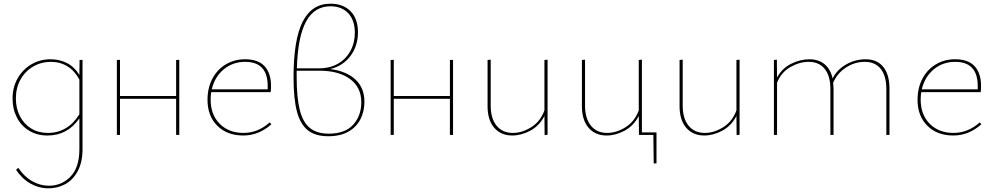

<svg xmlns="http://www.w3.org/2000/svg" viewBox="-20 -731 5390 1040"><path d="M427 -407V76Q427 148 401 196Q375 244 333.5 266.5Q292 289 243 289Q191 289 145.5 263.5Q100 238 67 189L79 178Q111 226 154.5 250.5Q198 275 245 275Q314 275 362 225.5Q410 176 410 77V-90Q346 3 237 3Q181 3 138 -23Q95 -49 71.5 -94.5Q48 -140 48 -197Q48 -258 75.5 -306.5Q103 -355 150 -382.5Q197 -410 254 -410Q303 -410 343.5 -389Q384 -368 410 -325L411 -406ZM410 -112V-300Q385 -347 345.5 -371.5Q306 -396 256 -396Q203 -396 159.5 -370.5Q116 -345 91 -300Q66 -255 66 -198Q66 -144 88 -101.5Q110 -59 149 -35Q188 -11 239 -11Q347 -11 410 -112Z M951 -407V0H934V-196H630V0H613V-406L630 -407V-211H934V-406Z M1450 -58Q1382 3 1298 3Q1210 3 1157 -50Q1104 -103 1104 -190Q1104 -255 1130.5 -305Q1157 -355 1203.5 -382.5Q1250 -410 1307 -410Q1379 -410 1413.5 -372Q1448 -334 1448 -266Q1448 -242 1446 -232H1124Q1121 -213 1121 -191Q1121 -110 1170 -60.5Q1219 -11 1299 -11Q1377 -11 1441 -68ZM1127 -247H1430V-265Q1430 -396 1308 -396Q1241 -396 1192 -355.5Q1143 -315 1127 -247Z M1954 -180Q1954 -129 1933 -86.5Q1912 -44 1868 -18.5Q1824 7 1758 7Q1689 7 1648 -25Q1607 -57 1588.5 -126.5Q1570 -196 1570 -312Q1570 -516 1619.5 -613.5Q1669 -711 1770 -711Q1839 -711 1879 -670Q1919 -629 1919 -556Q1919 -482 1878 -427.5Q1837 -373 1768 -357Q1856 -346 1905 -300.5Q1954 -255 1954 -180ZM1588 -361H1710Q1767 -361 1810.5 -386Q1854 -411 1878 -455Q1902 -499 1902 -554Q1902 -621 1866.5 -659Q1831 -697 1770 -697Q1683 -697 1638 -614.5Q1593 -532 1588 -361ZM1937 -177Q1937 -258 1876 -303Q1815 -348 1711 -348H1587V-313Q1587 -201 1604 -134.5Q1621 -68 1659 -37.5Q1697 -7 1761 -7Q1849 -7 1893 -55.5Q1937 -104 1937 -177Z M2434 -407V0H2417V-196H2113V0H2096V-406L2113 -407V-211H2417V-406Z M2946 -408V-1L2930 1L2929 -103Q2902 -50 2853 -23.5Q2804 3 2755 3Q2693 3 2657 -39Q2621 -81 2621 -156V-406L2638 -408V-159Q2638 -89 2670 -50Q2702 -11 2758 -11Q2808 -11 2857.5 -42Q2907 -73 2929 -133V-406Z M3536 154H3521L3519 0H3441L3440 -103Q3413 -50 3364 -23.5Q3315 3 3266 3Q3204 3 3168 -39Q3132 -81 3132 -156V-406L3149 -408V-159Q3149 -89 3181 -50Q3213 -11 3269 -11Q3319 -11 3368.5 -42Q3418 -73 3440 -133V-406L3457 -408V-14H3536Z M3986 -408V-1L3970 1L3969 -103Q3942 -50 3893 -23.5Q3844 3 3795 3Q3733 3 3697 -39Q3661 -81 3661 -156V-406L3678 -408V-159Q3678 -89 3710 -50Q3742 -11 3798 -11Q3848 -11 3897.5 -42Q3947 -73 3969 -133V-406Z M4798 -251V0H4781V-249Q4781 -319 4751 -357.5Q4721 -396 4664 -396Q4609 -396 4562 -365Q4515 -334 4493 -283Q4495 -263 4495 -251V0H4478V-249Q4478 -319 4447.5 -357.5Q4417 -396 4360 -396Q4311 -396 4261.5 -368Q4212 -340 4189 -283V0H4172V-406L4188 -408L4189 -311Q4216 -361 4265.5 -385.5Q4315 -410 4364 -410Q4414 -410 4446.5 -383Q4479 -356 4490 -306Q4513 -353 4562.5 -381.5Q4612 -410 4669 -410Q4731 -410 4764.5 -368.5Q4798 -327 4798 -251Z M5296 -58Q5228 3 5144 3Q5056 3 5003 -50Q4950 -103 4950 -190Q4950 -255 4976.5 -305Q5003 -355 5049.5 -382.5Q5096 -410 5153 -410Q5225 -410 5259.5 -372Q5294 -334 5294 -266Q5294 -242 5292 -232H4970Q4967 -213 4967 -191Q4967 -110 5016 -60.5Q5065 -11 5145 -11Q5223 -11 5287 -68ZM4973 -247H5276V-265Q5276 -396 5154 -396Q5087 -396 5038 -355.5Q4989 -315 4973 -247Z"/></svg>

Font: Ysabeau Infant Thin
Style: Regular
Weight: 200
Designer: Christian Thalmann (Catharsis Fonts)
Version: Version 0.003